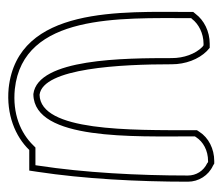

<svg xmlns="http://www.w3.org/2000/svg" viewBox="-57 -450 540 466"><g transform="rotate(-90 213.0 -217.0)"><path d="M5 -31C5 -5 20 19 44 30L49 33H55C85 33 112 19 126 -3L130 -9V-16C130 -172 127 -389 216 -391C281 -383 290 -193 290 -70C290 -37 302 -5 322 15L330 22H340C370 22 397 8 412 -12L417 -18V-26C417 -189 432 -444 232 -466C168 -472 115 -450 82 -416H32L29 -396C12 -284 5 -153 5 -31ZM20 -31C20 -152 27 -283 44 -394L45 -401H88L93 -406C123 -437 170 -457 230 -451C413 -431 402 -195 402 -26V-23L400 -21C388 -5 365 7 340 7H336L332 4C315 -13 305 -41 305 -70C305 -185 304 -395 218 -406H217H216C105 -403 115 -162 115 -16V-14L113 -11C102 6 81 18 55 18H53L51 17L50 16C31 7 20 -11 20 -31Z"/></g></svg>

Font: Snowfall
Style: BlkOl
Weight: 900
Designer: Jasper
Foundry: Cannot Into Space Fonts
Version: Version 0.9